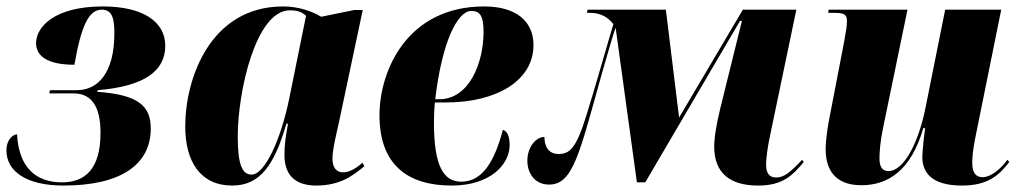

<svg xmlns="http://www.w3.org/2000/svg" viewBox="-21 -566 3170 596"><path d="M176 10C354 10 447 -55 447 -167C447 -236 410 -272 281 -281L282 -286C425 -298 492 -344 492 -424C492 -498 424 -546 298 -546C149 -546 91 -483 91 -432C91 -391 128 -365 210 -365C231 -485 254 -536 295 -536C328 -536 334 -507 334 -463C334 -338 282 -286 217 -286H134L132 -276H208C264 -276 291 -234 291 -154C291 -41 243 0 171 0C90 0 37 -47 32 -149C21 -149 -1 -135 -1 -99C-1 -34 61 10 176 10Z M700 10C784 10 830 -50 868 -182H873C867 -148 862 -122 862 -85C862 -20 898 10 961 10C1038 10 1078 -24 1110 -50L1104 -61C1088 -46 1065 -31 1044 -31C1024 -31 1011 -45 1011 -74C1011 -103 1025 -158 1030 -181L1105 -535H1079L976 -514C949 -530 908 -546 858 -546C631 -546 554 -321 554 -174C554 -63 602 10 700 10ZM760 -24C731 -24 717 -55 717 -142C717 -282 773 -534 879 -534C897 -534 914 -531 929 -517L877 -261C851 -133 801 -24 760 -24Z M1381 10C1504 10 1561 -58 1561 -115C1561 -147 1552 -159 1540 -163C1515 -68 1478 -2 1411 -2C1358 -2 1326 -46 1326 -186C1326 -195 1327 -236 1329 -248H1364C1521 -248 1635 -316 1635 -426C1635 -501 1580 -546 1482 -546C1243 -546 1157 -347 1157 -208C1157 -56 1243 10 1381 10ZM1343 -258H1330C1351 -436 1399 -532 1442 -532C1470 -532 1480 -515 1480 -467C1480 -370 1435 -258 1343 -258Z M2332 10C2411 10 2440 -23 2474 -63L2469 -70C2432 -31 2413 -15 2388 -15C2374 -15 2357 -21 2357 -55C2357 -74 2362 -112 2370 -148L2451 -536H2285L2087 -201L2046 -536H1803L1801 -526H1812C1843 -526 1866 -513 1883 -491C1877 -473 1825 -289 1799 -207C1767 -103 1746 -88 1713 -88C1676 -88 1669 -120 1669 -141C1643 -141 1616 -110 1616 -67C1616 -25 1642 7 1683 7C1758 7 1777 -87 1848 -340C1868 -409 1880 -452 1890 -480L1956 0H1982L2276 -501H2282L2215 -230C2205 -189 2196 -143 2196 -111C2196 -28 2246 10 2332 10Z M2965 10C3046 10 3080 -22 3112 -63L3106 -70C3085 -41 3055 -16 3029 -16C3008 -16 2997 -30 2997 -61C2997 -80 3000 -105 3006 -136L3087 -536H2913L2853 -237C2832 -127 2786 -35 2737 -35C2719 -35 2709 -46 2709 -75C2709 -94 2712 -131 2720 -168L2796 -536H2551L2550 -526H2572C2605 -526 2608 -517 2608 -498C2608 -487 2606 -473 2600 -440L2556 -212C2549 -178 2542 -134 2542 -103C2542 -43 2568 9 2653 9C2736 9 2807 -37 2845 -168H2851C2849 -158 2842 -98 2842 -79C2842 -34 2867 10 2965 10Z"/></svg>

Font: Noto Serif Display Condensed Black
Style: Italic
Weight: 900
Width: 3
Italic angle: -12°
Designer: Monotype Design Team
Foundry: Monotype Imaging Inc.
Version: Version 2.009